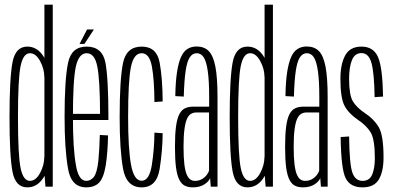

<svg xmlns="http://www.w3.org/2000/svg" viewBox="-20 -805 1702 828"><path d="M176 0H207.5V-785H171.5V-58.5ZM97.5 3Q136 3 161.2 -30Q186.5 -63 186.5 -101.5L171 -128Q171 -93 152.8 -59Q134.5 -25 109 -25Q80.5 -25 69 -79.2Q57.5 -133.5 57.5 -300Q57.5 -467 69 -521.2Q80.5 -575.5 109 -575.5Q134.5 -575.5 152.8 -541.8Q171 -508 171 -474L186.5 -499Q186.5 -537.5 161.2 -570.8Q136 -604 97.5 -604Q47 -604 34 -536.8Q21 -469.5 21 -300Q21 -131 34 -64Q47 3 97.5 3Z M352 3V-25Q318 -25 307 -95.5Q294.5 -165 294.5 -301Q294.5 -460 307 -517.5Q320 -575.5 353.5 -575.5Q388.5 -575.5 399.5 -518.5Q411 -462.5 411.5 -314H289V-287.5H447.5Q447.5 -295 447.5 -301Q447.5 -467 434.5 -536Q420.5 -604 353.5 -604Q288 -604 273.5 -534Q258.5 -463.5 258.5 -301Q258.5 -163.5 273 -80Q286 3 352 3ZM352 -25V3Q387 3 407 -17Q427 -37.5 436 -92Q444.5 -146.5 446 -221L410.5 -223Q409 -162 404 -110Q398 -58.5 384.5 -41.5Q370.5 -25 352 -25ZM323 -615.5H344L385 -678H355.5Z M591 3Q656 3 668.5 -76.5Q681 -156 681.5 -230.5L646 -233Q645.5 -161.5 634.8 -93.5Q624 -25.5 591 -25.5Q557.5 -25.5 545 -94.8Q532.5 -164 532.5 -299.5Q532.5 -458 544.8 -516.8Q557 -575.5 591 -575.5Q624.5 -575.5 635 -518.5Q645.5 -461.5 646 -365L681.5 -367.5Q681 -466 668.5 -535Q656 -604 591 -604Q525 -604 510.5 -533.2Q496 -462.5 496 -299.5Q496 -159.5 510.5 -78.2Q525 3 591 3Z M812 3Q828.5 3 841 -0.8Q853.5 -4.5 862.8 -10.8Q872 -17 878 -23.8Q884 -30.5 886 -37.5L889 0H918V-385.5Q918 -470.5 908.8 -518Q899.5 -565.5 880 -585Q860.5 -604.5 828 -604.5Q805.5 -604.5 788.8 -594.2Q772 -584 761 -560Q750 -536 743.5 -494.8Q737 -453.5 736 -390.5L772.5 -388.5Q774.5 -460 780.8 -500.8Q787 -541.5 798.8 -558.5Q810.5 -575.5 828 -575.5Q847 -575.5 858.5 -557.8Q870 -540 876 -498.5Q882 -457 882 -385.5V-345H813Q792.5 -345 777.5 -337.8Q762.5 -330.5 753 -311.8Q743.5 -293 739 -259.2Q734.5 -225.5 734.5 -171.5Q734.5 -116 739.2 -81.5Q744 -47 753.8 -28.8Q763.5 -10.5 777.8 -3.8Q792 3 812 3ZM820.5 -25Q809.5 -25 800.8 -31Q792 -37 785.2 -52.5Q778.5 -68 775 -97Q771.5 -126 771.5 -173Q771.5 -219 775.5 -248.2Q779.5 -277.5 786.5 -292.8Q793.5 -308 803.8 -314Q814 -320 826.5 -320H881.5V-69.5Q879.5 -61 871.5 -50.5Q863.5 -40 850.8 -32.5Q838 -25 820.5 -25Z M1125.5 0H1157V-785H1121V-58.5ZM1047 3Q1085.5 3 1110.8 -30Q1136 -63 1136 -101.5L1120.5 -128Q1120.5 -93 1102.2 -59Q1084 -25 1058.5 -25Q1030 -25 1018.5 -79.2Q1007 -133.5 1007 -300Q1007 -467 1018.5 -521.2Q1030 -575.5 1058.5 -575.5Q1084 -575.5 1102.2 -541.8Q1120.5 -508 1120.5 -474L1136 -499Q1136 -537.5 1110.8 -570.8Q1085.5 -604 1047 -604Q996.5 -604 983.5 -536.8Q970.5 -469.5 970.5 -300Q970.5 -131 983.5 -64Q996.5 3 1047 3Z M1287 3Q1303.5 3 1316 -0.8Q1328.5 -4.5 1337.8 -10.8Q1347 -17 1353 -23.8Q1359 -30.5 1361 -37.5L1364 0H1393V-385.5Q1393 -470.5 1383.8 -518Q1374.5 -565.5 1355 -585Q1335.5 -604.5 1303 -604.5Q1280.5 -604.5 1263.8 -594.2Q1247 -584 1236 -560Q1225 -536 1218.5 -494.8Q1212 -453.5 1211 -390.5L1247.5 -388.5Q1249.5 -460 1255.8 -500.8Q1262 -541.5 1273.8 -558.5Q1285.5 -575.5 1303 -575.5Q1322 -575.5 1333.5 -557.8Q1345 -540 1351 -498.5Q1357 -457 1357 -385.5V-345H1288Q1267.5 -345 1252.5 -337.8Q1237.5 -330.5 1228 -311.8Q1218.5 -293 1214 -259.2Q1209.5 -225.5 1209.5 -171.5Q1209.5 -116 1214.2 -81.5Q1219 -47 1228.8 -28.8Q1238.5 -10.5 1252.8 -3.8Q1267 3 1287 3ZM1295.5 -25Q1284.5 -25 1275.8 -31Q1267 -37 1260.2 -52.5Q1253.5 -68 1250 -97Q1246.5 -126 1246.5 -173Q1246.5 -219 1250.5 -248.2Q1254.5 -277.5 1261.5 -292.8Q1268.5 -308 1278.8 -314Q1289 -320 1301.5 -320H1356.5V-69.5Q1354.5 -61 1346.5 -50.5Q1338.5 -40 1325.8 -32.5Q1313 -25 1295.5 -25Z M1543.5 3Q1593.5 3 1613.8 -31.2Q1634 -65.5 1634 -126Q1634 -221 1613.5 -256.2Q1593 -291.5 1554 -317Q1517.5 -341.5 1501.5 -368.5Q1485.5 -395.5 1485.5 -465Q1485.5 -515.5 1497.8 -545.8Q1510 -576 1539 -576Q1570.5 -576 1582.2 -532.5Q1594 -489 1595.5 -386L1632 -388.5Q1630 -512.5 1610.5 -558.2Q1591 -604 1539 -604Q1489 -604 1468.5 -565.8Q1448 -527.5 1448 -465Q1448 -382 1466 -348.5Q1484 -315 1524 -288Q1560 -264 1578.2 -234.5Q1596.5 -205 1596.5 -123Q1596.5 -79.5 1585 -52.2Q1573.5 -25 1543.5 -25Q1512 -25 1499.5 -61Q1487 -97 1485.5 -216.5L1449 -214Q1451 -74.5 1471 -35.8Q1491 3 1543.5 3Z"/></svg>

Font: Anybody ExtraCondensed ExtraLight
Style: Regular
Weight: 250
Width: 2
Version: Version 1.113;gftools[0.9.25]